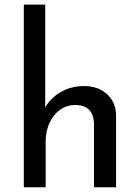

<svg xmlns="http://www.w3.org/2000/svg" viewBox="-20 -795 593 815"><path d="M472.7 -305.7V0H378.9V-274.4Q377 -309.6 357.9 -329.1Q338.9 -348.6 300.8 -349.6Q264.6 -349.6 235.8 -329.6Q207 -309.6 190.4 -273.9Q173.8 -238.3 173.8 -194.3V0H81.1V-775.4H171.9V-338.9Q195.3 -379.9 238.8 -404.8Q282.2 -429.7 337.9 -429.7Q396.5 -429.7 434.1 -395.5Q471.7 -361.3 472.7 -305.7Z"/></svg>

Font: Josefin Sans CFJ
Style: Regular
Weight: 400
Designer: Santiago Orozco
Foundry: Typemade
Version: Version 2.000